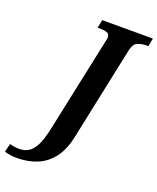

<svg xmlns="http://www.w3.org/2000/svg" viewBox="-321 -814 944 1154"><g transform="rotate(20 151.5 -237.0)"><path d="M-69 240Q-95 240 -113.5 237Q-132 234 -150 229L-137 175Q-124 179 -107 181.5Q-90 184 -76 184Q-44 184 -18 169Q8 154 28 115Q48 76 63 4L192 -604Q196 -618 196 -628Q196 -650 177.5 -656Q159 -662 130 -662H118L129 -714H453L443 -662H431Q400 -662 375 -651.5Q350 -641 341 -600L214 3Q196 89 155.5 141Q115 193 57.5 216.5Q0 240 -69 240Z"/></g></svg>

Font: Noto Serif SemiCondensed
Style: Bold Italic
Weight: 700
Width: 4
Italic angle: -12°
Designer: Monotype Design Team
Foundry: Monotype Imaging Inc.
Version: Version 2.014